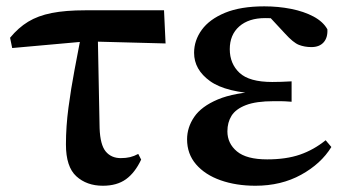

<svg xmlns="http://www.w3.org/2000/svg" viewBox="-20 -572 1102 608"><path d="M18.6 -419.9 11.9 -452.5Q38.1 -484.3 69.1 -503.2Q100.2 -522.2 143.8 -530.8Q187.3 -539.4 249.8 -539.4H499.4L504.3 -434.4L253.7 -441ZM305.7 16.2Q254.6 16.2 221.7 -13.8Q188.8 -43.7 188.8 -114.6Q188.8 -171.5 196.8 -231.4Q204.8 -291.4 215.9 -350Q226.9 -408.6 236.8 -459.8H289.7L295.4 -165.9Q297.4 -113.3 314.8 -92.3Q332.3 -71.3 362.5 -71.3Q378.8 -71.3 391.9 -74.4Q405 -77.6 417.8 -84.6L427 -66.6Q407.4 -24.9 378.7 -4.3Q350.1 16.2 305.7 16.2Z M788.9 16.2Q727.5 16.2 678.4 -1.2Q629.4 -18.5 600.9 -51.5Q572.4 -84.5 572.4 -130.8Q572.4 -168.4 595 -201.7Q617.6 -235 669.8 -257.1Q722 -279.1 810.4 -283.1V-274.3Q695.6 -278.8 645.1 -315.2Q594.6 -351.5 594.6 -404.7Q594.6 -443.9 618.9 -477.5Q643.2 -511 692.6 -531.5Q742.1 -551.9 817 -551.9Q861 -551.9 901.7 -543.9Q942.5 -535.8 972.9 -519.6Q1003.3 -503.3 1016.7 -479.2Q1018.2 -452.9 1004.8 -437.9Q991.4 -422.9 966.1 -422.9Q944.6 -422.9 926.6 -429.9Q908.7 -436.8 882.2 -466.1L819.2 -533.9L880.5 -534.8L902.7 -509.1Q875.5 -511.9 856.4 -513.3Q837.2 -514.7 819.4 -514.7Q767.6 -514.7 737.6 -488.3Q707.6 -461.8 707.6 -416.3Q707.6 -370.3 738.5 -341.3Q769.5 -312.4 842.1 -312.4Q856.8 -312.4 870.7 -312.9Q884.7 -313.4 903.4 -314.4V-249.8Q880.3 -251.6 868.5 -251.6Q856.7 -251.6 847.3 -251.6Q790.7 -251.6 758.6 -239.1Q726.6 -226.7 713.3 -205.6Q700.1 -184.5 700.1 -156.2Q700.1 -117.7 730.4 -92.5Q760.7 -67.3 826.1 -67.3Q886.3 -67.3 930 -82.4Q973.6 -97.5 1011.2 -127.9L1029.3 -106.5Q996.7 -53.4 933.5 -18.6Q870.3 16.2 788.9 16.2Z"/></svg>

Font: Noto Serif HK ExtraLight
Style: Regular
Weight: 200
Designer: Ryoko NISHIZUKA 西塚涼子 (kana & ideographs); Frank Grießhammer (Latin, Greek & Cyrillic); Wenlong ZHANG 张文龙 (bopomofo); San
Foundry: Adobe
Version: Version 2.002-H1;hotconv 1.1.0;makeotfexe 2.6.0